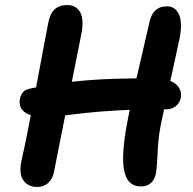

<svg xmlns="http://www.w3.org/2000/svg" viewBox="-20 -729 763 761"><path d="M539 10Q502 10 484.5 -19Q467 -48 468 -109Q469 -170 489 -268Q505 -349 520.5 -417Q536 -485 549 -539.5Q562 -594 571 -635Q577 -669 594.5 -686.5Q612 -704 642 -704Q674 -704 689 -672.5Q704 -641 692 -578Q680 -521 666 -458Q652 -395 639 -336.5Q626 -278 617 -233Q610 -196 607.5 -166.5Q605 -137 604 -109.5Q603 -82 599 -47Q595 -20 579.5 -5Q564 10 539 10ZM127 12Q91 12 72 -15Q53 -42 67 -101Q78 -149 88.5 -202.5Q99 -256 110 -313.5Q121 -371 131.5 -427.5Q142 -484 152 -537.5Q162 -591 171 -637Q178 -675 196.5 -692Q215 -709 247 -709Q281 -709 297.5 -681Q314 -653 302 -592Q287 -515 271.5 -439Q256 -363 242.5 -292.5Q229 -222 216 -159Q203 -96 193 -43Q187 -18 170 -3Q153 12 127 12ZM163 -265Q117 -265 93.5 -275.5Q70 -286 62.5 -302.5Q55 -319 59 -337Q62 -352 70.5 -363Q79 -374 100 -378Q184 -396 266 -405Q348 -414 429 -416.5Q510 -419 591 -419Q630 -419 655 -408.5Q680 -398 690 -380.5Q700 -363 697 -343Q693 -322 677.5 -309Q662 -296 641 -296Q529 -296 449 -291.5Q369 -287 314.5 -281Q260 -275 223.5 -270Q187 -265 163 -265Z"/></svg>

Font: Shantell Sans Light SemiBold
Style: Italic
Weight: 600
Italic angle: -11°
Version: Version 1.011;[c5ecc13dd]